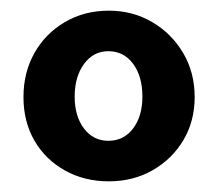

<svg xmlns="http://www.w3.org/2000/svg" viewBox="-20 -732 409 360"><path d="M184 -392Q138 -392 101.5 -412.5Q65 -433 44.5 -468.5Q24 -504 24 -550Q24 -596 44.5 -632.5Q65 -669 101.5 -690.5Q138 -712 184 -712Q229 -712 265.5 -690.5Q302 -669 323.5 -632.5Q345 -596 345 -550Q345 -505 324 -469.5Q303 -434 266.5 -413Q230 -392 184 -392ZM183 -468Q212 -468 229.5 -491Q247 -514 247 -551Q247 -589 229.5 -612.5Q212 -636 183 -636Q155 -636 137.5 -612Q120 -588 120 -551Q120 -514 137.5 -491Q155 -468 183 -468Z"/></svg>

Font: Readex Pro Medium
Style: Regular
Weight: 500
Designer: Bonnie Shaver-Troup, Thomas Jockin
Foundry: Lexend
Version: Version 1.204; ttfautohint (v1.8.4.7-5d5b)